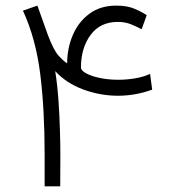

<svg xmlns="http://www.w3.org/2000/svg" viewBox="-20 -654 597 674"><path d="M393.6 -577.1Q331.5 -577.1 297.9 -531.2Q264.2 -485.4 264.2 -417Q264.2 -406.7 282.2 -396.7Q300.3 -386.7 330.1 -380.4Q359.9 -374 395.5 -374Q424.3 -374 453.9 -378.9Q483.4 -383.8 506.8 -394.5L514.2 -339.4Q455.6 -317.9 394 -317.9Q332 -317.9 272.5 -339.8Q212.9 -361.8 173.8 -404.3Q181.6 -355 185.3 -300.8Q189 -246.6 190.4 -196.5Q191.9 -146.5 191.9 -108.9L191.4 0H136.7V-110.8Q136.7 -269.5 121.3 -393.6Q106 -517.6 60.5 -616.7L111.3 -634.3L148.4 -530.3Q168.5 -477.1 186.3 -457.8Q204.1 -438.5 215.8 -431.6Q215.8 -484.4 235.4 -530.5Q254.9 -576.7 293.5 -605.5Q332 -634.3 388.2 -634.3Q426.3 -634.3 452.1 -623.3Q478 -612.3 495.1 -600.6L477.1 -551.3Q460.9 -560.1 440.2 -568.6Q419.4 -577.1 393.6 -577.1Z"/></svg>

Font: Vazirmatn FD NL ExtraLight
Style: Regular
Weight: 200
Designer: Saber Rastikerdar
Foundry: Saber Rastikerdar
Version: Version 33.003